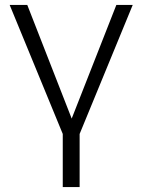

<svg xmlns="http://www.w3.org/2000/svg" viewBox="-20 -541 574 774"><path d="M233 213H301V-1L515 -521H449L269 -63L90 -521H19L233 -1Z"/></svg>

Font: FIGSv2-sans-serif
Style: Regular
Weight: 400
Designer: Matt McInerney, Pablo Impallari, Rodrigo Fuenzalida,Mirko Velimirovic
Foundry: Matt McInerney, Pablo Impallari, Rodrigo Fuenzalida
Version: Version 4.021;hotconv 1.0.109;makeotfexe 2.5.65596